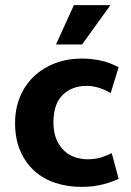

<svg xmlns="http://www.w3.org/2000/svg" viewBox="-20 -720 514 751"><path d="M323 -97Q355 -97 379.5 -105.5Q404 -114 417 -121L444 -21Q427 -11 387 0Q347 11 299 11Q243 11 195.5 -5Q148 -21 113.5 -52.5Q79 -84 59 -130.5Q39 -177 39 -238Q39 -294 58 -340.5Q77 -387 112 -420.5Q147 -454 195 -472.5Q243 -491 302 -491Q333 -491 369.5 -484Q406 -477 444 -457L413 -356Q393 -368 368.5 -376Q344 -384 319 -384Q261 -384 225 -348.5Q189 -313 189 -242Q189 -202 201 -174.5Q213 -147 232 -129.5Q251 -112 275 -104.5Q299 -97 323 -97ZM301 -546H199L269 -700H412Z"/></svg>

Font: Mukta ExtraBold
Style: Regular
Weight: 800
Designer: Girish Dalvi and Yashodeep Gholap
Foundry: Ek Type
Version: Version 2.538;PS 1.002;hotconv 16.6.51;makeotf.lib2.5.65220;